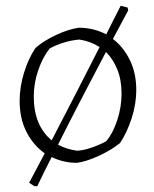

<svg xmlns="http://www.w3.org/2000/svg" viewBox="-20 -555 534 665"><path d="M99 90 81 78Q107 28 135 -24Q96 -51 72 -97.5Q48 -144 48 -206Q48 -254 63.5 -304Q79 -354 103 -389Q130 -413 173.5 -433.5Q217 -454 253 -459Q304 -459 348 -436Q360 -460 372.5 -485Q385 -510 398 -535L422 -529L424 -519Q401 -477 371 -420Q407 -393 429.5 -347.5Q452 -302 452 -243Q452 -194 435.5 -144Q419 -94 396 -60Q367 -36 324 -16Q281 4 247 9Q200 9 159 -11Q144 18 131.5 43.5Q119 69 109 90ZM97 -221Q97 -120 159 -69Q201 -150 242.5 -230.5Q284 -311 325 -392Q294 -412 255 -418Q229 -416 201 -407.5Q173 -399 152 -387Q128 -357 112.5 -312Q97 -267 97 -221ZM247 -33Q270 -34 299.5 -44.5Q329 -55 348 -66Q371 -93 386 -138.5Q401 -184 401 -231Q401 -278 386.5 -314Q372 -350 347 -375Q307 -299 263 -214.5Q219 -130 181 -54Q210 -38 247 -33Z"/></svg>

Font: Labrada Light
Style: Regular
Weight: 300
Designer: Mercedes Jáuregui
Foundry: Omnibus-Type Team
Version: Version 1.000; ttfautohint (v1.8.4.7-5d5b)